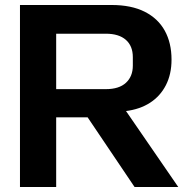

<svg xmlns="http://www.w3.org/2000/svg" viewBox="-20 -749 763 769"><path d="M60 0V-729H427Q506 -729 559.5 -702Q613 -675 640 -626Q667 -577 667 -510Q667 -452 644.5 -408Q622 -364 581 -337.5Q540 -311 483 -304H476L478 -314L694 0H519L331 -279H189V-392H404Q457 -392 484.5 -417.5Q512 -443 512 -486V-520Q512 -565 484 -589.5Q456 -614 404 -614H205V0Z"/></svg>

Font: Hubot Sans Condensed ExtraLight SemiBold
Style: Regular
Weight: 600
Version: Version 2.000